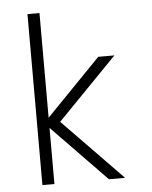

<svg xmlns="http://www.w3.org/2000/svg" viewBox="-53 -784 656 828"><g transform="rotate(-5 275.0 -370.0)"><path d="M455 0H385L149 -243V0H97V-740H149V-287L385 -530H455L197 -265Z"/></g></svg>

Font: Lode Dark Term
Style: Regular
Weight: 400
Monospace: yes
Designer: Belleve Invis
Foundry: Belleve Invis
Version: Version 29.2.0